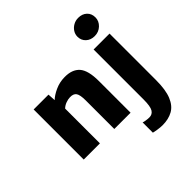

<svg xmlns="http://www.w3.org/2000/svg" viewBox="-261 -1040 1510 1510"><g transform="rotate(-45 494.0 -285.5)"><path d="M72 0V-557H237L241 -492Q267.5 -518.5 317.2 -541.5Q367 -564.5 423 -565Q508 -566.5 550.5 -518.8Q593 -471 593 -351V0H412V-318Q412 -379 396.5 -401.8Q381 -424.5 341 -423Q321.5 -423 296.2 -414Q271 -405 252 -387V0ZM606 235V121Q612 124 632.8 127.5Q653.5 131 672 131Q705 131 722 103.2Q739 75.5 739 -1V-557H916V-40Q916 69 890 132Q864 195 816 221.5Q768 248 702 248Q677.5 248 647.5 243.2Q617.5 238.5 606 235ZM820 -625Q776.5 -625 748.2 -651.2Q720 -677.5 720 -718Q720 -745.5 735 -768.5Q750 -791.5 774.8 -805.2Q799.5 -819 829 -819Q873.5 -819 900.8 -793.2Q928 -767.5 928 -726Q928 -685 896.5 -655Q865 -625 820 -625Z"/></g></svg>

Font: Merriweather Sans Black
Style: Regular
Weight: 900
Designer: Eben Sorkin
Foundry: Eben Sorkin
Version: Version 1.008; ttfautohint (v1.7.19-72a1) -l 8 -r 50 -G 200 